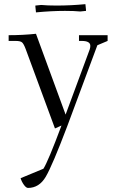

<svg xmlns="http://www.w3.org/2000/svg" viewBox="-20 -610 562 933"><path d="M22 -411.1V-439Q89.8 -439 154.8 -445.8L298.8 -53.2L416 -370.1Q418.9 -378.9 418.9 -387.2Q418.9 -411.1 377 -411.1H363.8V-439H502.9V-411.1L453.1 -390.1L306.2 4.9Q234.4 194.3 202.4 248.8Q170.4 303.2 116.2 303.2Q106.9 303.2 95.9 287.8Q85 272.5 80.1 255.9L190.9 210Q213.4 175.3 278.8 0L247.1 14.2L105 -371.1Q95.7 -396 87.6 -403.6Q79.6 -411.1 56.2 -411.1ZM151.9 -578.1V-583L180.2 -585.9Q210 -583 253.9 -583Q325.2 -583 395 -589.8L397.9 -562V-557.1L370.1 -554.2Q340.3 -557.1 295.9 -557.1Q230 -557.1 154.8 -549.8Z"/></svg>

Font: Dihjauti
Style: Regular
Weight: 400
Designer: T. Christopher White
Version: Version 3.0.0